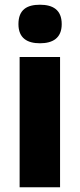

<svg xmlns="http://www.w3.org/2000/svg" viewBox="-20 -792 338 812"><path d="M149 -772C95 -772 58 -752 58 -690C58 -630 96 -609 149 -609C202 -609 241 -630 241 -690C241 -751 203 -772 149 -772ZM234 -551H63V0H234Z"/></svg>

Font: Noto Sans Bengali SemiCondensed ExtraBold
Style: Regular
Weight: 800
Width: 4
Designer: Joana Ranito - Universal Thirst; Jelle Bosma - Monotype Design Team
Foundry: Universal Thirst ehf.
Version: Version 3.000